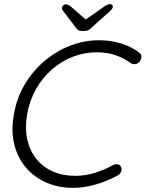

<svg xmlns="http://www.w3.org/2000/svg" viewBox="-20 -905 708 935"><path d="M658.2 -648.4Q668.9 -640.6 668.5 -627.9Q668 -615.2 658.2 -602.5Q649.4 -593.8 638.2 -592.8Q627 -591.8 618.2 -596.7Q584 -622.1 543 -636.2Q502 -650.4 452.1 -650.4Q391.6 -650.4 335.4 -628.9Q279.3 -607.4 232.9 -566.9Q186.5 -526.4 155.3 -471.2Q124 -416 112.3 -349.6Q100.6 -281.2 112.8 -226.1Q125 -170.9 157.2 -130.9Q189.5 -90.8 237.8 -69.8Q286.1 -48.8 346.7 -48.8Q395.5 -48.8 441.4 -63Q487.3 -77.1 529.3 -100.6Q540 -106.4 551.8 -105Q563.5 -103.5 568.4 -93.8Q575.2 -83 570.3 -70.3Q565.4 -57.6 553.7 -50.8Q525.4 -35.2 488.8 -21Q452.1 -6.8 412.6 1.5Q373 9.8 335.9 9.8Q263.7 9.8 205.1 -16.1Q146.5 -42 106 -89.4Q65.4 -136.7 49.3 -202.6Q33.2 -268.6 47.9 -349.6Q61.5 -427.7 100.1 -493.2Q138.7 -558.6 195.3 -606.9Q252 -655.3 320.8 -682.1Q389.6 -709 462.9 -709Q519.5 -709 569.8 -693.4Q620.1 -677.7 658.2 -648.4ZM385.7 -801.8 486.3 -872.1Q495.1 -878.9 502.4 -881.8Q509.8 -884.8 515.6 -884.8Q523.4 -884.8 526.9 -880.4Q530.3 -876 529.3 -870.1Q528.3 -866.2 525.9 -862.3Q523.4 -858.4 518.6 -853.5L426.8 -771.5Q419.9 -762.7 410.6 -758.3Q401.4 -753.9 390.6 -753.9H379.9Q369.1 -753.9 361.8 -757.8Q354.5 -761.7 348.6 -771.5L287.1 -852.5Q283.2 -857.4 282.2 -861.3Q281.2 -865.2 282.2 -869.1Q283.2 -875 288.6 -879.4Q293.9 -883.8 300.8 -883.8Q311.5 -883.8 326.2 -872.1L403.3 -804.7Z"/></svg>

Font: Quicksand
Style: Italic
Weight: 400
Designer: Andrew Paglinawan
Foundry: Andrew Paglinawan
Version: Version 3.006